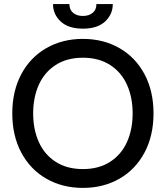

<svg xmlns="http://www.w3.org/2000/svg" viewBox="-20 -904 810 938"><path d="M40 -350Q40 -459 84 -541.5Q128 -624 206.5 -669Q285 -714 385 -714Q485 -714 563.5 -669Q642 -624 686 -541.5Q730 -459 730 -350Q730 -241 686 -158.5Q642 -76 563.5 -31Q485 14 385 14Q285 14 206.5 -31Q128 -76 84 -158.5Q40 -241 40 -350ZM628 -350Q628 -428 600.5 -489.5Q573 -551 518 -586.5Q463 -622 385 -622Q307 -622 252 -586.5Q197 -551 169.5 -489.5Q142 -428 142 -350Q142 -272 169.5 -210.5Q197 -149 252 -113.5Q307 -78 385 -78Q463 -78 518 -113.5Q573 -149 600.5 -210.5Q628 -272 628 -350ZM239 -884H319Q319 -856 337.5 -841Q356 -826 385 -826Q414 -826 432.5 -841Q451 -856 451 -884H531Q531 -834 493.5 -799Q456 -764 385 -764Q314 -764 276.5 -799Q239 -834 239 -884Z"/></svg>

Font: Cabin
Style: Regular
Weight: 400
Designer: Pablo Impallari
Foundry: Pablo Impallari. http://www.impallari.com Igino Marini. http://www.ikern.com
Version: Version 2.200